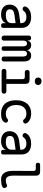

<svg xmlns="http://www.w3.org/2000/svg" viewBox="1396 -2194 807 3640"><g transform="rotate(90 1800.0 -373.5)"><path d="M418 -355V-375Q418 -400 408.5 -418Q399 -436 383 -447.5Q367 -459 346 -464.5Q325 -470 301 -470Q262 -470 236.5 -459.5Q211 -449 194 -427Q188 -419 183 -413.5Q178 -408 173.5 -404.5Q169 -401 164 -399.5Q159 -398 153 -398Q121 -398 108 -420.5Q95 -443 109 -468Q122 -492 143 -509.5Q164 -527 190 -538.5Q216 -550 244.5 -555Q273 -560 301 -560Q345 -560 383 -549.5Q421 -539 449 -517Q477 -495 492.5 -460.5Q508 -426 508 -378V-34Q508 -11 497.5 -0.5Q487 10 464 10Q441 10 430 -1Q419 -12 419 -35V-80Q412 -64 400 -48Q388 -32 368.5 -19Q349 -6 320.5 2Q292 10 252 10Q212 10 178.5 0Q145 -10 120 -30Q95 -50 81 -80.5Q67 -111 67 -152Q67 -195 81 -226.5Q95 -258 119.5 -279.5Q144 -301 177 -314Q210 -327 248 -332ZM418 -265 253 -242Q208 -236 182.5 -218Q157 -200 157 -155Q157 -131 166.5 -116Q176 -101 192 -93Q208 -85 229 -82.5Q250 -80 274 -80Q302 -80 328 -86Q354 -92 374 -105Q394 -118 406 -137.5Q418 -157 418 -185Z M703 0Q683 0 669 -10Q655 -20 655 -42V-520Q655 -539 668 -549.5Q681 -560 700 -560Q720 -560 732.5 -549.5Q745 -539 745 -520V-485Q756 -520 775 -540Q794 -560 835 -560Q878 -560 902.5 -537.5Q927 -515 932 -485Q940 -517 965 -538.5Q990 -560 1035 -560Q1066 -560 1087 -549Q1108 -538 1121 -518.5Q1134 -499 1139.5 -473.5Q1145 -448 1145 -418V-42Q1145 -20 1131.5 -10Q1118 0 1098 0Q1078 0 1064.5 -10Q1051 -20 1051 -42V-409Q1051 -436 1039.5 -458.5Q1028 -481 996 -481Q965 -481 953.5 -459Q942 -437 942 -410V-37Q942 -17 930 -8.5Q918 0 900 0Q882 0 870 -8.5Q858 -17 858 -37V-409Q858 -435 847 -458Q836 -481 804 -481Q773 -481 761 -459.5Q749 -438 749 -410V-42Q749 -20 736 -10Q723 0 703 0Z M1712 -90Q1732 -90 1743.5 -77.5Q1755 -65 1755 -45Q1755 -25 1743.5 -12.5Q1732 0 1712 0H1328Q1308 0 1296.5 -12.5Q1285 -25 1285 -45Q1285 -65 1296.5 -77.5Q1308 -90 1328 -90H1480V-400Q1480 -420 1470 -430Q1460 -440 1440 -440H1349Q1329 -440 1317 -452.5Q1305 -465 1305 -485Q1305 -505 1317 -517.5Q1329 -530 1349 -530H1490Q1531 -530 1550.5 -510.5Q1570 -491 1570 -450V-90ZM1520 -629Q1487 -629 1468 -646Q1449 -663 1449 -692Q1449 -722 1468 -739.5Q1487 -757 1520 -757Q1553 -757 1572 -739.5Q1591 -722 1591 -692Q1591 -663 1572 -646Q1553 -629 1520 -629Z M1880 -274Q1880 -351 1900 -405Q1920 -459 1953.5 -493.5Q1987 -528 2032 -544Q2077 -560 2127 -560Q2165 -560 2195 -553.5Q2225 -547 2247.5 -536Q2270 -525 2286 -511Q2302 -497 2311 -482Q2325 -459 2321.5 -442Q2318 -425 2301 -415Q2283 -404 2267 -407Q2251 -410 2242 -425Q2231 -442 2204 -456Q2177 -470 2133 -470Q2097 -470 2067 -458Q2037 -446 2015.5 -422Q1994 -398 1982 -362.5Q1970 -327 1970 -279Q1970 -230 1982.5 -192.5Q1995 -155 2016.5 -130Q2038 -105 2068 -92.5Q2098 -80 2132 -80Q2158 -80 2186 -86.5Q2214 -93 2229 -108Q2241 -120 2258.5 -122Q2276 -124 2293 -110Q2299 -104 2302.5 -96.5Q2306 -89 2306 -80Q2306 -71 2301 -60.5Q2296 -50 2286 -38Q2273 -22 2255 -12.5Q2237 -3 2216.5 2Q2196 7 2174 8.5Q2152 10 2130 10Q2075 10 2029 -7Q1983 -24 1950 -58.5Q1917 -93 1898.5 -147Q1880 -201 1880 -274Z M2818 -355V-375Q2818 -400 2808.5 -418Q2799 -436 2783 -447.5Q2767 -459 2746 -464.5Q2725 -470 2701 -470Q2662 -470 2636.5 -459.5Q2611 -449 2594 -427Q2588 -419 2583 -413.5Q2578 -408 2573.5 -404.5Q2569 -401 2564 -399.5Q2559 -398 2553 -398Q2521 -398 2508 -420.5Q2495 -443 2509 -468Q2522 -492 2543 -509.5Q2564 -527 2590 -538.5Q2616 -550 2644.5 -555Q2673 -560 2701 -560Q2745 -560 2783 -549.5Q2821 -539 2849 -517Q2877 -495 2892.5 -460.5Q2908 -426 2908 -378V-34Q2908 -11 2897.5 -0.5Q2887 10 2864 10Q2841 10 2830 -1Q2819 -12 2819 -35V-80Q2812 -64 2800 -48Q2788 -32 2768.5 -19Q2749 -6 2720.5 2Q2692 10 2652 10Q2612 10 2578.5 0Q2545 -10 2520 -30Q2495 -50 2481 -80.5Q2467 -111 2467 -152Q2467 -195 2481 -226.5Q2495 -258 2519.5 -279.5Q2544 -301 2577 -314Q2610 -327 2648 -332ZM2818 -265 2653 -242Q2608 -236 2582.5 -218Q2557 -200 2557 -155Q2557 -131 2566.5 -116Q2576 -101 2592 -93Q2608 -85 2629 -82.5Q2650 -80 2674 -80Q2702 -80 2728 -86Q2754 -92 2774 -105Q2794 -118 2806 -137.5Q2818 -157 2818 -185Z M3309 -224Q3309 -152 3330.5 -116Q3352 -80 3394 -80Q3414 -80 3433 -83Q3452 -86 3475 -97Q3495 -108 3510.5 -102.5Q3526 -97 3537 -78Q3549 -58 3544.5 -41.5Q3540 -25 3521 -15Q3491 1 3456 5.5Q3421 10 3379 10Q3343 10 3313.5 -3Q3284 -16 3263 -42.5Q3242 -69 3230.5 -110Q3219 -151 3219 -207L3220 -608Q3220 -628 3210 -638Q3200 -648 3180 -648H3106Q3086 -648 3075.5 -658.5Q3065 -669 3065 -689Q3065 -709 3075.5 -719.5Q3086 -730 3106 -730H3230Q3271 -730 3290.5 -710.5Q3310 -691 3310 -650Z"/></g></svg>

Font: Maple Mono Normal
Style: Regular
Weight: 400
Monospace: yes
Designer: subframe7536
Version: Version 7.000